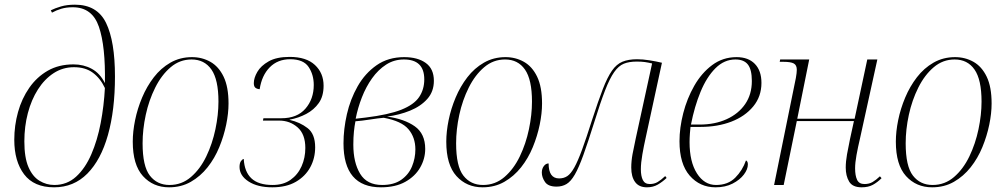

<svg xmlns="http://www.w3.org/2000/svg" viewBox="-20 -790 4290 820"><path d="M211 10Q125 10 83 -45.5Q41 -101 41 -193Q41 -254 57 -311.5Q73 -369 105 -415Q137 -461 184 -488Q231 -515 294 -515Q337 -515 372 -496Q407 -477 428 -435Q431 -592 402.5 -675.5Q374 -759 291 -759Q263 -759 241.5 -752.5Q220 -746 202 -736L197 -746Q215 -755 240.5 -762.5Q266 -770 300 -770Q395 -770 433 -692Q471 -614 471 -463Q471 -320 441 -213.5Q411 -107 353 -48.5Q295 10 211 10ZM212 0Q266 0 305 -35.5Q344 -71 370 -131Q396 -191 410 -264.5Q424 -338 428 -414Q409 -455 377 -479Q345 -503 296 -503Q248 -503 209 -477.5Q170 -452 142 -408Q114 -364 99 -307Q84 -250 84 -186Q84 -117 101.5 -76.5Q119 -36 148.5 -18Q178 0 212 0Z M702 10Q634 10 590.5 -38Q547 -86 547 -185Q547 -228 557 -277Q567 -326 587 -373.5Q607 -421 637 -460Q667 -499 708 -522.5Q749 -546 800 -546Q843 -546 878.5 -526Q914 -506 935 -462.5Q956 -419 956 -348Q956 -306 946 -257.5Q936 -209 916.5 -161.5Q897 -114 866.5 -75.5Q836 -37 795 -13.5Q754 10 702 10ZM704 0Q756 0 795.5 -34Q835 -68 861 -122Q887 -176 900 -238Q913 -300 913 -356Q913 -450 883 -493Q853 -536 798 -536Q748 -536 709 -503Q670 -470 643 -416Q616 -362 602.5 -299.5Q589 -237 589 -178Q589 -80 620 -40Q651 0 704 0Z M1143 10Q1080 10 1041.5 -15Q1003 -40 1003 -77Q1003 -94 1009.5 -102.5Q1016 -111 1021 -111Q1024 -56 1054 -28Q1084 0 1144 0Q1190 0 1221 -22Q1252 -44 1268 -80Q1284 -116 1284 -158Q1284 -217 1251 -246Q1218 -275 1172 -275H1103L1105 -285H1182Q1249 -285 1284.5 -326Q1320 -367 1320 -427Q1320 -471 1298 -504Q1276 -537 1219 -537Q1166 -537 1132 -502.5Q1098 -468 1089 -409Q1077 -410 1070.5 -415.5Q1064 -421 1064 -435Q1064 -457 1079 -483Q1094 -509 1127.5 -528Q1161 -547 1217 -547Q1288 -547 1325 -512.5Q1362 -478 1362 -424Q1362 -379 1341.5 -350Q1321 -321 1288 -303.5Q1255 -286 1217 -279V-278Q1261 -268 1293.5 -243Q1326 -218 1326 -161Q1326 -114 1305 -75.5Q1284 -37 1243.5 -13.5Q1203 10 1143 10Z M1607 10Q1447 10 1447 -178Q1447 -238 1461.5 -302Q1476 -366 1507.5 -421.5Q1539 -477 1588.5 -511.5Q1638 -546 1706 -546Q1764 -546 1798.5 -521Q1833 -496 1833 -445Q1833 -399 1805 -367.5Q1777 -336 1731.5 -317.5Q1686 -299 1633 -292Q1707 -282 1751.5 -250.5Q1796 -219 1796 -154Q1796 -112 1774.5 -74.5Q1753 -37 1711 -13.5Q1669 10 1607 10ZM1542 -288Q1640 -300 1694 -321.5Q1748 -343 1770 -375.5Q1792 -408 1792 -451Q1792 -536 1705 -536Q1663 -536 1629 -514Q1595 -492 1569 -455.5Q1543 -419 1525.5 -374Q1508 -329 1499 -283ZM1612 0Q1662 0 1693.5 -22Q1725 -44 1739.5 -79Q1754 -114 1754 -152Q1754 -203 1724.5 -238Q1695 -273 1619 -287Q1595 -285 1560 -279.5Q1525 -274 1498 -272Q1494 -252 1491.5 -227.5Q1489 -203 1489 -172Q1489 -96 1518 -48Q1547 0 1612 0Z M2041 10Q1973 10 1929.5 -38Q1886 -86 1886 -185Q1886 -228 1896 -277Q1906 -326 1926 -373.5Q1946 -421 1976 -460Q2006 -499 2047 -522.5Q2088 -546 2139 -546Q2182 -546 2217.5 -526Q2253 -506 2274 -462.5Q2295 -419 2295 -348Q2295 -306 2285 -257.5Q2275 -209 2255.5 -161.5Q2236 -114 2205.5 -75.5Q2175 -37 2134 -13.5Q2093 10 2041 10ZM2043 0Q2095 0 2134.5 -34Q2174 -68 2200 -122Q2226 -176 2239 -238Q2252 -300 2252 -356Q2252 -450 2222 -493Q2192 -536 2137 -536Q2087 -536 2048 -503Q2009 -470 1982 -416Q1955 -362 1941.5 -299.5Q1928 -237 1928 -178Q1928 -80 1959 -40Q1990 0 2043 0Z M2743 10Q2709 10 2692.5 -12.5Q2676 -35 2676 -74Q2676 -102 2681.5 -132Q2687 -162 2695 -198L2765 -519Q2748 -523 2734 -525Q2720 -527 2699 -527Q2667 -527 2644.5 -518Q2622 -509 2603 -482Q2584 -455 2564 -403.5Q2544 -352 2518 -268Q2491 -182 2471.5 -128Q2452 -74 2435 -44.5Q2418 -15 2399.5 -4Q2381 7 2357 7Q2321 7 2307.5 -13Q2294 -33 2294 -53Q2294 -69 2302.5 -80.5Q2311 -92 2323 -92Q2323 -28 2368 -28Q2388 -28 2403 -38Q2418 -48 2433 -75Q2448 -102 2466 -151Q2484 -200 2509 -279Q2535 -359 2554.5 -409.5Q2574 -460 2593.5 -488Q2613 -516 2638.5 -526.5Q2664 -537 2701 -537Q2725 -537 2753.5 -532.5Q2782 -528 2807 -522L2737 -199Q2730 -168 2723.5 -131Q2717 -94 2717 -67Q2717 -38 2725.5 -21Q2734 -4 2755 -4Q2774 -4 2788.5 -12.5Q2803 -21 2821 -38L2827 -30Q2809 -13 2789 -1.5Q2769 10 2743 10Z M3036 10Q2969 10 2925.5 -40Q2882 -90 2882 -187Q2882 -244 2898 -306.5Q2914 -369 2945 -423.5Q2976 -478 3021.5 -512Q3067 -546 3126 -546Q3176 -546 3204 -517Q3232 -488 3232 -436Q3232 -378 3197 -335.5Q3162 -293 3103.5 -270.5Q3045 -248 2972 -248H2929Q2928 -241 2926.5 -220.5Q2925 -200 2925 -183Q2925 -99 2956.5 -49.5Q2988 0 3038 0Q3089 0 3120 -31Q3151 -62 3166 -105Q3174 -101 3174 -88Q3174 -67 3157 -44.5Q3140 -22 3109 -6Q3078 10 3036 10ZM2968 -258Q3033 -258 3083.5 -281Q3134 -304 3162.5 -345.5Q3191 -387 3191 -444Q3191 -493 3174 -514.5Q3157 -536 3121 -536Q3073 -536 3035.5 -498.5Q2998 -461 2972 -398Q2946 -335 2931 -258Z M3660 10Q3621 10 3606.5 -14.5Q3592 -39 3592 -74Q3592 -100 3597.5 -131Q3603 -162 3610 -195L3627 -273H3383L3327 0H3286L3379 -457Q3381 -468 3382 -477Q3383 -486 3383 -492Q3383 -512 3370 -519Q3357 -526 3326 -526H3310L3312 -536H3436L3385 -283H3630L3684 -536H3727L3653 -199Q3644 -161 3638 -128Q3632 -95 3632 -71Q3632 -40 3640.5 -22Q3649 -4 3672 -4Q3692 -4 3706.5 -12.5Q3721 -21 3738 -37L3745 -29Q3727 -11 3707.5 -0.5Q3688 10 3660 10Z M3961 10Q3893 10 3849.5 -38Q3806 -86 3806 -185Q3806 -228 3816 -277Q3826 -326 3846 -373.5Q3866 -421 3896 -460Q3926 -499 3967 -522.5Q4008 -546 4059 -546Q4102 -546 4137.5 -526Q4173 -506 4194 -462.5Q4215 -419 4215 -348Q4215 -306 4205 -257.5Q4195 -209 4175.5 -161.5Q4156 -114 4125.5 -75.5Q4095 -37 4054 -13.5Q4013 10 3961 10ZM3963 0Q4015 0 4054.5 -34Q4094 -68 4120 -122Q4146 -176 4159 -238Q4172 -300 4172 -356Q4172 -450 4142 -493Q4112 -536 4057 -536Q4007 -536 3968 -503Q3929 -470 3902 -416Q3875 -362 3861.5 -299.5Q3848 -237 3848 -178Q3848 -80 3879 -40Q3910 0 3963 0Z"/></svg>

Font: Noto Serif Display SemiCondensed ExtraLight
Style: Italic
Weight: 200
Width: 4
Italic angle: -12°
Designer: Monotype Design Team
Foundry: Monotype Imaging Inc.
Version: Version 2.009